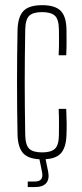

<svg xmlns="http://www.w3.org/2000/svg" viewBox="-20 -626 324 761"><path d="M212.5 -407Q213.5 -427 213.8 -444.8Q214 -462.5 213.8 -478.8Q213.5 -495 213.5 -509Q213 -549.5 197.5 -563.8Q182 -578 147 -578Q111.5 -578 96.2 -563.8Q81 -549.5 80 -509Q79 -448 78.5 -397.5Q78 -347 78 -299.8Q78 -252.5 78.5 -202Q79 -151.5 80 -90.5Q81 -50.5 96.2 -36.2Q111.5 -22 147 -22Q182 -22 197.5 -36.2Q213 -50.5 213.5 -90.5Q213.5 -113 213.8 -138.2Q214 -163.5 212.5 -194.5H242.5Q244 -164.5 244.2 -139Q244.5 -113.5 243.5 -92Q242 -40 220.2 -17.2Q198.5 5.5 147 5.5Q95.5 5.5 73.2 -17.2Q51 -40 49.5 -92Q48.5 -142.5 48 -194.8Q47.5 -247 47.5 -299.5Q47.5 -352 48 -404.2Q48.5 -456.5 49.5 -507Q51 -560 73.2 -582.8Q95.5 -605.5 147 -605.5Q198.5 -605.5 220.8 -582.8Q243 -560 243.5 -507.5Q243.5 -487 243.8 -462Q244 -437 242.5 -407ZM90 115.5V93.5H117Q136.5 93.5 143.5 84Q150.5 74.5 146.5 55L135 -1H159.5L171 55Q176.5 84.5 163 100Q149.5 115.5 117 115.5Z"/></svg>

Font: Big Shoulders Display ExtraLight
Style: Regular
Weight: 250
Designer: Patric King
Foundry: XO Type Co
Version: Version 2.002